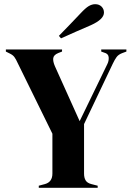

<svg xmlns="http://www.w3.org/2000/svg" viewBox="-20 -896 630 916"><path d="M165 0V-10L195 -18Q230 -28 230 -68V-258L65 -594Q56 -614 48.5 -624Q41 -634 26 -641L8 -650V-660H276V-650L258 -643Q236 -634 234 -618.5Q232 -603 242 -580L360 -318L492 -590Q500 -606 498.5 -623Q497 -640 477 -645L463 -650V-660H583V-650L564 -643Q545 -636 536 -623.5Q527 -611 518 -592L381 -304V-68Q381 -48 388.5 -35.5Q396 -23 415 -18L446 -10V0ZM261 -725Q287 -751 313 -778.5Q339 -806 363 -831Q388 -858 403.5 -867Q419 -876 434 -876Q453 -876 464.5 -864.5Q476 -853 476 -836Q476 -804 414 -776Q377 -760 342.5 -745Q308 -730 271 -713Z"/></svg>

Font: DeepMind Serif Display
Style: Regular
Weight: 400
Designer: Frank Grießhammer / Modifications: Colophon Foundry
Foundry: Colophon Foundry
Version: Version 5.003; ttfautohint (v1.8.2)